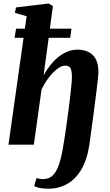

<svg xmlns="http://www.w3.org/2000/svg" viewBox="-20 -838 636 1112"><path d="M260.5 255Q233.5 255 211.8 251Q190 247 178 239L191.5 193.5Q201 196 211 197.8Q221 199.5 230.5 199Q261.5 199 281.8 181.2Q302 163.5 315 132Q328 100.5 336.8 59Q345.5 17.5 352.5 -30Q355 -43.5 359 -71.2Q363 -99 368 -134.8Q373 -170.5 378 -209.2Q383 -248 387.2 -284.5Q391.5 -321 394 -349.8Q396.5 -378.5 396.5 -394Q396.5 -418.5 392.5 -432.2Q388.5 -446 380 -452Q371.5 -458 357.5 -458Q341 -458 322 -446.2Q303 -434.5 284.2 -414.5Q265.5 -394.5 249 -370Q232.5 -345.5 220.5 -319L176 0H29L116.5 -619H64.5L73 -672H124L134.5 -744L66.5 -763.5L72.5 -795L261 -817.5L286.5 -803.5L269 -672H394L386.5 -619H262L232.5 -401.5Q248 -430 268.5 -456.8Q289 -483.5 314.2 -504.8Q339.5 -526 368.5 -538.2Q397.5 -550.5 429.5 -550.5Q485 -550.5 517.8 -518.5Q550.5 -486.5 550 -417.5Q550 -408 546.8 -378.2Q543.5 -348.5 538.2 -306.5Q533 -264.5 527 -217.8Q521 -171 515 -127.5Q509 -84 504.5 -50.5Q500 -17 498 -1.5Q484.5 88 450.5 144.8Q416.5 201.5 367.5 228.2Q318.5 255 260.5 255Z"/></svg>

Font: Merriweather 60pt ExtraBold
Style: Italic
Weight: 800
Italic angle: -7.8°
Version: Version 2.101